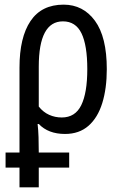

<svg xmlns="http://www.w3.org/2000/svg" viewBox="-20 -567 523 827"><path d="M64 240V155H4V90H64V-276Q64 -406 111.5 -476.5Q159 -547 254 -547Q338 -547 389 -477.5Q440 -408 440 -269Q440 -186 420.5 -123Q401 -60 361 -25Q321 10 260 10Q188 10 147 -33H142Q145 -7 146 24Q147 55 147 90H278V155H147V240ZM246 -61Q304 -61 330 -114Q356 -167 356 -269Q356 -372 331 -423.5Q306 -475 251 -475Q147 -475 147 -280V-108Q166 -84 191.5 -72.5Q217 -61 246 -61Z"/></svg>

Font: Avrile Sans Condensed
Style: Regular
Weight: 400
Width: 3
Designer: Monotype Design Team
Foundry: Monotype Imaging Inc.
Version: Version 2.001;September 10, 2019;FontCreator 11.5.0.2425 64-